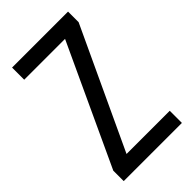

<svg xmlns="http://www.w3.org/2000/svg" viewBox="-219 -788 861 861"><g transform="rotate(-45 212.0 -357.0)"><path d="M399 0H30V-66L295 -637H36V-714H391V-647L125 -77H399Z"/></g></svg>

Font: Noto Sans Condensed
Style: Regular
Weight: 400
Width: 3
Version: Version 2.013